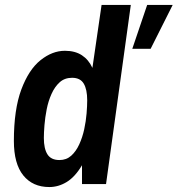

<svg xmlns="http://www.w3.org/2000/svg" viewBox="-20 -743 717 775"><path d="M179 12Q112 12 74 -35Q36 -82 36 -174Q36 -301 66 -381.5Q96 -462 143.5 -500Q191 -538 242 -538Q283 -538 310.5 -520Q338 -502 353 -469L390 -723H508L408 0H311V-76Q283 -29 249.5 -8.5Q216 12 179 12ZM220 -97Q248 -97 267.5 -114.5Q287 -132 300 -160.5Q313 -189 320 -221.5Q327 -254 329.5 -285Q332 -316 332 -338Q332 -382 318 -405.5Q304 -429 271 -429Q241 -429 221 -411Q201 -393 188 -364Q175 -335 168.5 -302Q162 -269 159.5 -238Q157 -207 157 -186Q157 -143 171.5 -120Q186 -97 220 -97ZM514 -546 574 -723H677L588 -546Z"/></svg>

Font: Archivo Narrow
Style: Bold Italic
Weight: 700
Italic angle: -8°
Designer: Hector Gatti
Foundry: Omnibus-Type
Version: Version 3.002